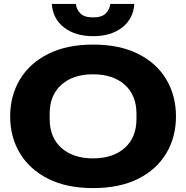

<svg xmlns="http://www.w3.org/2000/svg" viewBox="-20 -950 952 982"><path d="M456 12Q321 12 226.5 -35.5Q132 -83 82 -166Q32 -249 32 -354Q32 -460 81.5 -543Q131 -626 226 -674Q321 -722 456 -722Q592 -722 686.5 -674.5Q781 -627 830.5 -544Q880 -461 880 -354Q880 -249 830.5 -166Q781 -83 686.5 -35.5Q592 12 456 12ZM456 -140Q558 -140 618 -193.5Q678 -247 678 -342V-368Q678 -463 618 -516.5Q558 -570 456 -570Q354 -570 294 -516.5Q234 -463 234 -368V-342Q234 -247 294 -193.5Q354 -140 456 -140ZM456 -765Q365 -765 307.5 -809.5Q250 -854 245 -930H368Q371 -902 391 -881.5Q411 -861 456 -861Q501 -861 521 -881.5Q541 -902 544 -930H667Q662 -854 605 -809.5Q548 -765 456 -765Z"/></svg>

Font: Special Gothic Extended Bold
Style: Regular
Weight: 700
Width: 7
Designer: Alistair McCready
Foundry: Monolith
Version: Version 1.000; ttfautohint (v1.8.4.7-5d5b)